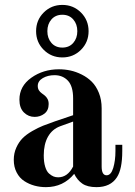

<svg xmlns="http://www.w3.org/2000/svg" viewBox="-20 -750 548 782"><path d="M277.8 -254.9 225.1 -235.8Q192.4 -223.6 175.3 -193.1Q158.2 -162.6 158.2 -117.2Q158.2 -89.8 164.1 -70.8Q169.9 -51.8 179.7 -43.2Q189.5 -34.7 198.2 -31.2Q207 -27.8 216.8 -27.8Q255.4 -27.8 277.8 -71.8ZM478 -160.2V-134.8Q478 -61 456.1 -27.8Q430.2 12.2 373 12.2Q335.9 12.2 315.2 -2.2Q294.4 -16.6 282.2 -42Q237.8 12.2 167 12.2Q142.6 12.2 120.4 6.1Q98.1 0 78.9 -12.5Q59.6 -24.9 47.9 -47.4Q36.1 -69.8 36.1 -99.1Q36.1 -126 46.4 -148.7Q56.6 -171.4 71.8 -186.8Q86.9 -202.1 111.1 -216.1Q135.3 -230 155.5 -238Q175.8 -246.1 204.1 -255.9L277.8 -280.8V-349.1Q277.8 -398.9 256.6 -421.4Q235.4 -443.8 202.1 -443.8Q174.8 -443.8 154.3 -431.9Q133.8 -419.9 133.8 -399.9Q133.8 -389.6 138.4 -382.3Q143.1 -375 149.7 -370.4Q156.2 -365.7 162.6 -360.6Q168.9 -355.5 173.6 -346.9Q178.2 -338.4 178.2 -326.2Q178.2 -300.3 160.9 -287.1Q143.6 -273.9 121.1 -273.9Q95.7 -273.9 77.4 -292Q59.1 -310.1 59.1 -344.2Q59.1 -398.9 107.4 -433.3Q155.8 -467.8 220.2 -467.8Q243.7 -467.8 266.6 -462.9Q289.6 -458 313 -446.3Q336.4 -434.6 354 -417Q371.6 -399.4 382.8 -371.6Q394 -343.8 394 -309.1V-71.8Q394 -36.1 414.1 -36.1Q432.1 -36.1 441.2 -65.9Q450.2 -95.7 450.2 -134.8V-160.2ZM158 -699Q189 -730 233.9 -730Q278.8 -730 309.8 -699Q340.8 -668 340.8 -623Q340.8 -578.1 309.8 -547.1Q278.8 -516.1 233.9 -516.1Q189 -516.1 158 -547.1Q127 -578.1 127 -623Q127 -668 158 -699ZM278.3 -670.9Q261.7 -689.9 233.9 -689.9Q206.1 -689.9 189.5 -670.9Q172.9 -651.9 172.9 -623Q172.9 -594.2 189.5 -575.2Q206.1 -556.2 233.9 -556.2Q261.7 -556.2 278.3 -575.2Q294.9 -594.2 294.9 -623Q294.9 -651.9 278.3 -670.9Z"/></svg>

Font: Flanker Steampunk
Style: Bold
Weight: 700
Designer: Alexey Kryukov, Leonardo Di Lena
Foundry: Alexey Kryukov, Leonardo Di Lena
Version: 1.210